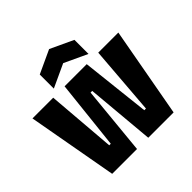

<svg xmlns="http://www.w3.org/2000/svg" viewBox="-187 -898 1061 1061"><g transform="rotate(-45 343.5 -367.0)"><path d="M103 0 8 -528H170L203 -123H215L259 -528H432L477 -123H490L522 -528H679L583 0H385L349 -402H336L297 0ZM208 -561V-671L344 -734L479 -671V-561L344 -624Z"/></g></svg>

Font: Bricolage Grotesque 48pt Condensed ExtraBold
Style: Regular
Weight: 800
Width: 3
Designer: Mathieu Triay
Foundry: Atelier Triay
Version: Version 1.001;gftools[0.9.33.dev8+g029e19f]